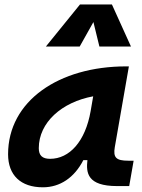

<svg xmlns="http://www.w3.org/2000/svg" viewBox="-20 -815 626 846"><path d="M168.9 10.3C244.6 10.3 307.6 -32.2 347.2 -109.4H365.2C358.9 -54.2 363.8 4.9 496.1 4.9H549.3L568.8 -106.9H545.4C491.7 -106.9 478 -120.6 485.8 -166.5L547.9 -522.5H535.6C239.3 -522.5 15.6 -370.1 15.6 -135.3C15.6 -43 71.3 10.3 168.9 10.3ZM473.1 -795.4H332.5L182.1 -609.9H331.1L391.6 -717.8L418 -609.9H557.1ZM200.7 -115.2C166.5 -115.2 150.9 -129.9 150.9 -162.1C150.9 -275.4 252.4 -365.2 390.6 -390.6L379.4 -325.7C356 -191.4 286.1 -115.2 200.7 -115.2Z"/></svg>

Font: Cascadia Code
Style: Bold Italic
Weight: 700
Italic angle: -10°
Monospace: yes
Designer: Aaron Bell
Foundry: Saja Typeworks
Version: Version 2404.023